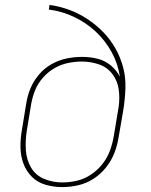

<svg xmlns="http://www.w3.org/2000/svg" viewBox="-20 -755 616 783"><path d="M233 8H234Q266 8 299 0.5Q332 -7 361.5 -26Q391 -45 413 -73Q435 -101 447 -132.5Q459 -164 464 -197L483 -307Q490 -351 491.5 -395.5Q493 -440 482 -481Q471 -522 450.5 -558Q430 -594 401.5 -623.5Q373 -653 338.5 -676Q304 -699 264.5 -714Q225 -729 182 -735L179 -716Q234 -709 283 -685.5Q332 -662 370.5 -626Q409 -590 435 -543Q461 -496 469 -442Q455 -469 431.5 -488.5Q408 -508 377.5 -515.5Q347 -523 315 -523Q283 -523 251.5 -516.5Q220 -510 190.5 -493.5Q161 -477 139 -451Q117 -425 104.5 -395Q92 -365 87 -333L69 -223Q63 -189 63.5 -154Q64 -119 75.5 -88Q87 -57 110 -34Q133 -11 166 -1.5Q199 8 233 8ZM234 -11Q195 -11 160 -25.5Q125 -40 106.5 -72Q88 -104 85.5 -142.5Q83 -181 89 -220L107 -330Q112 -359 123 -386.5Q134 -414 154.5 -437.5Q175 -461 201.5 -476.5Q228 -492 257 -498Q286 -504 314 -504Q350 -504 383.5 -492.5Q417 -481 438 -453.5Q459 -426 464 -391Q469 -356 464 -320L444 -200Q439 -170 428.5 -141Q418 -112 398 -86.5Q378 -61 351 -43Q324 -25 294 -18Q264 -11 234 -11Z"/></svg>

Font: Iosevka Sparkle Thin
Style: Italic
Weight: 100
Italic angle: -9°
Designer: Belleve Invis
Foundry: Belleve Invis
Version: Version 4.5.0; ttfautohint (v1.8.3)